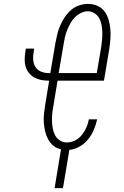

<svg xmlns="http://www.w3.org/2000/svg" viewBox="-20 -763 640 988"><path d="M261 205 294 5Q272 1 255 -13Q238 -27 227.5 -46.5Q217 -66 212 -88Q207 -110 205.5 -132.5Q204 -155 206.5 -178.5Q209 -202 213 -226L233 -348H230Q210 -348 191.5 -351.5Q173 -355 157 -364Q141 -373 129.5 -387Q118 -401 112.5 -418Q107 -435 107 -454.5Q107 -474 110 -493L113 -513H156L153 -493Q149 -473 151 -453Q153 -433 163 -417.5Q173 -402 191 -394.5Q209 -387 230 -387H239L265 -541Q269 -563 274.5 -586Q280 -609 289.5 -631Q299 -653 312.5 -673.5Q326 -694 344.5 -710.5Q363 -727 386.5 -735Q410 -743 432 -743Q458 -743 481 -733Q504 -723 518 -704Q532 -685 539 -661Q546 -637 548 -612Q550 -587 548 -561Q546 -535 542 -509L515 -348H276L255 -219Q251 -200 249 -180Q247 -160 247.5 -140.5Q248 -121 251.5 -102Q255 -83 263.5 -67Q272 -51 288 -40.5Q304 -30 324 -30Q338 -30 352.5 -34.5Q367 -39 379.5 -48Q392 -57 401.5 -69Q411 -81 418 -94Q425 -107 430 -121Q435 -135 437 -149H480Q474 -122 463 -95.5Q452 -69 434 -46.5Q416 -24 390 -9Q364 6 337 8L304 205ZM478 -387 500 -516Q503 -535 505 -555Q507 -575 506.5 -594.5Q506 -614 503 -632.5Q500 -651 491.5 -667.5Q483 -684 467 -694.5Q451 -705 432 -705Q414 -705 396 -696Q378 -687 364.5 -673Q351 -659 341.5 -641.5Q332 -624 325 -606.5Q318 -589 314 -571Q310 -553 307 -534L282 -387Z"/></svg>

Font: Iosevka SS04 XLt Ex Obl
Style: Regular
Weight: 200
Width: 7
Italic angle: -9°
Monospace: yes
Designer: Belleve Invis
Foundry: Belleve Invis
Version: Version 19.0.0; ttfautohint (v1.8.4)